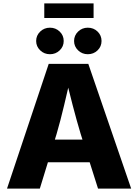

<svg xmlns="http://www.w3.org/2000/svg" viewBox="-20 -1100 806 1120"><path d="M21 0 264.2 -727.5H495.1L745.1 0H551.8L450.7 -318.4Q426.8 -397.9 403.8 -486.6Q380.9 -575.2 357.9 -671.4H397.5Q375 -574.7 354 -485.8Q333 -397 310.1 -318.4L212.4 0ZM186.5 -153.3V-285.6H580.1V-153.3ZM492.2 -783.7Q459 -783.7 435.5 -806.4Q412.1 -829.1 412.1 -860.8Q412.1 -893.1 435.5 -915.8Q459 -938.5 492.2 -938.5Q525.9 -938.5 549.1 -916Q572.3 -893.6 572.3 -860.8Q572.3 -828.6 549.1 -806.2Q525.9 -783.7 492.2 -783.7ZM271.5 -783.7Q237.8 -783.7 214.4 -806.4Q190.9 -829.1 190.9 -860.8Q190.9 -893.1 214.4 -915.8Q237.8 -938.5 271.5 -938.5Q304.7 -938.5 328.1 -916Q351.6 -893.6 351.6 -860.8Q351.6 -828.6 328.1 -806.2Q304.7 -783.7 271.5 -783.7ZM525.9 -1080.1V-995.1H238.3V-1080.1Z"/></svg>

Font: Inter 16pt ExtraBold
Style: Regular
Weight: 800
Version: Version 4.001;git-66647c0bb